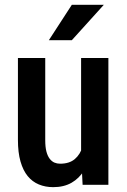

<svg xmlns="http://www.w3.org/2000/svg" viewBox="-20 -770 528 800"><path d="M317.9 -124.5V-528.3H431.6V0H324.2ZM334 -234.9 370.1 -235.8Q370.1 -182.6 360.4 -137.7Q350.6 -92.8 330.3 -59.8Q310.1 -26.9 278.1 -8.5Q246.1 9.8 201.7 9.8Q168.9 9.8 141.8 -1.5Q114.7 -12.7 95.5 -36.1Q76.2 -59.6 65.4 -97.2Q54.7 -134.8 54.7 -187V-528.3H168.5V-186Q168.5 -157.7 173.3 -138.9Q178.2 -120.1 187 -108.6Q195.8 -97.2 206.8 -92.5Q217.8 -87.9 230.5 -87.9Q269 -87.9 291.7 -107.2Q314.5 -126.5 324.2 -159.7Q334 -192.9 334 -234.9ZM183.6 -602.5 279.3 -750H412.6L279.3 -602.5Z"/></svg>

Font: Roboto Condensed Medium
Style: Regular
Weight: 500
Designer: Christian Robertson
Foundry: Google
Version: Version 3.0